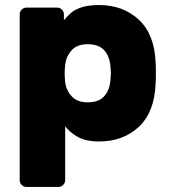

<svg xmlns="http://www.w3.org/2000/svg" viewBox="-20 -550 674 760"><path d="M238 163Q238 174 230 182Q222 190 211 190H85Q74 190 66 182Q58 174 58 163V-493Q58 -504 66 -512Q74 -520 85 -520H206Q217 -520 225 -512Q233 -504 233 -493V-470Q249 -489 263.5 -501Q278 -513 304.5 -521.5Q331 -530 372 -530Q467 -530 529.5 -472Q592 -414 596 -301Q597 -291 597 -261Q597 -230 596 -220Q592 -107 530 -48.5Q468 10 372 10Q320 10 288 -8Q256 -26 238 -50ZM327 -375Q286 -375 264.5 -352Q243 -329 238 -295Q236 -275 236 -260Q236 -245 238 -225Q242 -192 264 -168.5Q286 -145 327 -145Q371 -145 392.5 -169Q414 -193 417 -232Q419 -252 419 -260Q419 -268 417 -288Q414 -327 392.5 -351Q371 -375 327 -375Z"/></svg>

Font: Rubik
Style: Regular
Weight: 700
Designer: Hubert & Fischer
Foundry: Hubert & Fischer
Version: Version 1.100